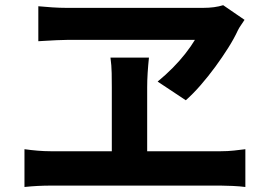

<svg xmlns="http://www.w3.org/2000/svg" viewBox="-20 -739 1040 747"><path d="M931.4 -661.8Q924 -650.1 917.1 -640.4Q910.1 -630.6 905.1 -620.2Q891 -589.4 868.2 -553.3Q845.4 -517.1 817.7 -479.2Q789.9 -441.4 760.7 -407.8Q731.4 -374.1 702.9 -348.9L593.3 -421.6Q625.6 -448.1 652.8 -475.8Q680 -503.4 701.7 -531.2Q723.4 -559 738.4 -584Q721.9 -584 684.3 -584Q646.8 -584 597.6 -584Q548.4 -584 494.9 -584Q441.3 -584 391.4 -584Q341.4 -584 303.6 -584Q265.8 -584 247.5 -584Q228.1 -584 199.8 -582.6Q171.4 -581.2 150.2 -579.9Q129.1 -578.6 129.1 -578.6V-714.7Q154.2 -712.1 183.6 -710.3Q213.1 -708.4 238.1 -708.4Q261.9 -708.4 303.1 -708.4Q344.3 -708.4 396.3 -708.4Q448.2 -708.4 503.3 -708.4Q558.4 -708.4 610.4 -708.4Q662.3 -708.4 704.3 -708.4Q746.3 -708.4 770.7 -708.4Q792.6 -708.4 812.4 -711Q832.2 -713.7 848.3 -718.8ZM552.6 -399.3Q552.6 -388.5 552.6 -364.8Q552.6 -341.1 552.6 -310.2Q552.6 -279.3 552.6 -246.2Q552.6 -213.1 552.6 -182Q552.6 -150.9 552.6 -126.7Q552.6 -102.6 552.6 -90.2H415Q415 -102.6 415 -126.7Q415 -150.9 415 -181.6Q415 -212.4 415 -245.4Q415 -278.5 415 -309.4Q415 -340.3 415 -364.4Q415 -388.5 415 -400.1Q415 -425.1 414.5 -454.8Q414 -484.5 409.8 -515H559.5Q556.2 -483.8 554.4 -454.4Q552.6 -425 552.6 -399.3ZM75.2 -158.5Q100.1 -155 126.3 -152.8Q152.6 -150.6 176.2 -150.6H839.3Q866.3 -150.6 890.6 -153.3Q914.8 -156 934.6 -158.5V-11.5Q913.3 -14.3 885.1 -15.6Q857 -16.9 839.3 -16.9H176.2Q153.3 -16.9 127.2 -15.6Q101.1 -14.3 75.2 -11.5Z"/></svg>

Font: Noto Sans TC Thin
Style: Regular
Weight: 100
Designer: Ryoko NISHIZUKA 西塚涼子 (kana, bopomofo & ideographs); Paul D. Hunt (Latin, Greek & Cyrillic); Sandoll Communications 산돌커뮤니
Foundry: Adobe
Version: Version 2.004-H2;hotconv 1.0.118;makeotfexe 2.5.65603